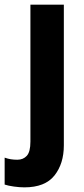

<svg xmlns="http://www.w3.org/2000/svg" viewBox="-64 -567 362 827"><path d="M41 240Q20 240 -4.5 236.5Q-29 233 -44 228V112Q-30 117 -17 119Q-4 121 11 121Q36 121 51.5 104Q67 87 67 43V-547H211V59Q211 138 170.5 189Q130 240 41 240Z"/></svg>

Font: Noto Sans Khmer UI SemiCondensed
Style: Bold
Weight: 700
Width: 4
Designer: Danh Hong and the Monotype Design Team
Foundry: Monotype Imaging Inc.
Version: Version 2.002; ttfautohint (v1.8.4.7-5d5b)